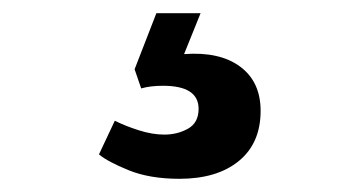

<svg xmlns="http://www.w3.org/2000/svg" viewBox="-20 -33 540 291"><path d="M252 238Q207 238 175 225Q143 212 130 201L154 150Q170 158 190.5 164.5Q211 171 229 171Q249 171 265 162Q281 153 281 132Q281 97 227 97Q208 97 194 101L184 72L217 -13H284L259 49Q313 45 344 68Q375 91 375 135Q375 184 342 211Q309 238 252 238Z"/></svg>

Font: Literata 7pt SemiBold
Style: Regular
Weight: 600
Designer: Latin by Veronika Burian and Jose Scaglione. Greek by Irene Vlachou. Cyrillic by Vera Evstafieva.
Foundry: TypeTogether
Version: Version 3.002